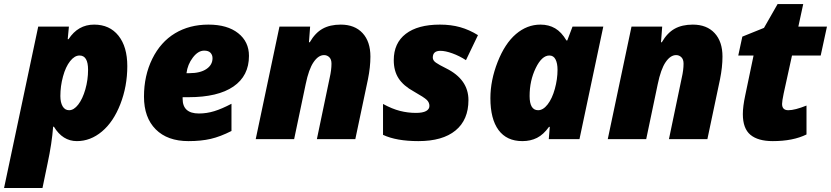

<svg xmlns="http://www.w3.org/2000/svg" viewBox="-60 -684 4086 944"><path d="M317.9 9.8Q248 9.8 205.1 -61H201.2Q195.3 20 173.8 120.1L148.9 240.2H-40L127.9 -553.2H278.8L272.9 -491.2H276.9Q323.7 -563 402.8 -563Q479 -563 522.5 -508.5Q565.9 -454.1 565.9 -358.9Q565.9 -259.8 531.7 -172.1Q497.6 -84.5 441.2 -37.4Q384.8 9.8 317.9 9.8ZM331.1 -411.1Q306.6 -411.1 284.7 -383.3Q262.7 -355.5 249.8 -308.1Q236.8 -260.7 236.8 -211.9Q236.8 -180.2 248 -161.1Q259.3 -142.1 279.8 -142.1Q303.2 -142.1 324.7 -169.9Q346.2 -197.8 359.6 -244.6Q373 -291.5 373 -340.8Q373 -411.1 331.1 -411.1Z M866.7 9.8Q763.2 9.8 705.6 -48.1Q647.9 -106 647.9 -209Q647.9 -312 688.7 -394.8Q729.5 -477.5 800.5 -520.3Q871.6 -563 964.8 -563Q1057.6 -563 1110.8 -521Q1164.1 -479 1164.1 -409.2Q1164.1 -311 1087.6 -258.5Q1011.2 -206.1 866.7 -206.1H837.9V-198.2Q837.9 -126 918 -126Q956.5 -126 993.7 -137.5Q1030.8 -148.9 1078.1 -173.8V-40Q1023.4 -12.2 976.1 -1.2Q928.7 9.8 866.7 9.8ZM943.8 -435.1Q914.1 -435.1 888.2 -401.1Q862.3 -367.2 856.9 -324.2H871.1Q924.3 -324.2 954.6 -344.5Q984.9 -364.7 984.9 -397.9Q984.9 -413.6 975.1 -424.3Q965.3 -435.1 943.8 -435.1Z M1569.8 -371.1Q1569.8 -392.1 1559.1 -402.6Q1548.3 -413.1 1533.2 -413.1Q1505.4 -413.1 1481.7 -378.4Q1458 -343.8 1442.9 -270L1386.2 0H1197.3L1314 -553.2H1464.8L1459 -476.1H1462.9Q1489.7 -522.5 1526.1 -542.7Q1562.5 -563 1615.2 -563Q1684.1 -563 1722.7 -521.2Q1761.2 -479.5 1761.2 -405.8Q1761.2 -354 1749 -293.9L1687 0H1498L1561 -301.8Q1569.8 -339.8 1569.8 -371.1Z M2243.2 -191.9Q2243.2 -94.7 2179.7 -42.5Q2116.2 9.8 1997.1 9.8Q1888.7 9.8 1823.2 -21V-172.9Q1868.2 -148.4 1906.7 -138.7Q1945.3 -128.9 1984.9 -128.9Q2018.1 -128.9 2034.7 -137.9Q2051.3 -147 2051.3 -163.1Q2051.3 -180.2 2038.6 -192.6Q2025.9 -205.1 1975.1 -233.9Q1923.3 -262.2 1899.7 -298.8Q1876 -335.4 1876 -388.2Q1876 -472.2 1935.1 -517.6Q1994.1 -563 2103 -563Q2157.7 -563 2202.6 -550.3Q2247.6 -537.6 2290 -511.2L2231 -388.2Q2198.7 -409.2 2164.3 -421.6Q2129.9 -434.1 2105 -434.1Q2067.9 -434.1 2067.9 -400.9Q2067.9 -386.7 2083.3 -376Q2098.6 -365.2 2133.3 -348.1Q2243.2 -293.5 2243.2 -191.9Z M2585.9 -142.1Q2610.4 -142.1 2632.6 -170.7Q2654.8 -199.2 2668 -247.1Q2681.2 -294.9 2681.2 -340.8Q2681.2 -372.6 2671.4 -391.8Q2661.6 -411.1 2641.1 -411.1Q2604 -411.1 2574 -349.4Q2543.9 -287.6 2543.9 -211.9Q2543.9 -142.1 2585.9 -142.1ZM2789.1 0H2638.2L2643.1 -60.1H2639.2Q2611.8 -22 2580.1 -6.1Q2548.3 9.8 2508.3 9.8Q2431.2 9.8 2391.1 -44.7Q2351.1 -99.1 2351.1 -201.2Q2351.1 -288.6 2386.7 -379.4Q2422.4 -470.2 2476.8 -516.6Q2531.2 -563 2597.2 -563Q2638.2 -563 2669.4 -544.7Q2700.7 -526.4 2725.1 -484.9H2729L2754.9 -553.2H2906.2Z M3300.8 -371.1Q3300.8 -392.1 3290 -402.6Q3279.3 -413.1 3264.2 -413.1Q3236.3 -413.1 3212.6 -378.4Q3189 -343.8 3173.8 -270L3117.2 0H2928.2L3044.9 -553.2H3195.8L3189.9 -476.1H3193.8Q3220.7 -522.5 3257.1 -542.7Q3293.5 -563 3346.2 -563Q3415 -563 3453.6 -521.2Q3492.2 -479.5 3492.2 -405.8Q3492.2 -354 3480 -293.9L3418 0H3229L3292 -301.8Q3300.8 -339.8 3300.8 -371.1Z M3815.9 -142.1Q3848.1 -142.1 3905.3 -165V-22.9Q3838.9 9.8 3739.3 9.8Q3667 9.8 3629.6 -21.2Q3592.3 -52.2 3592.3 -123Q3592.3 -160.2 3604 -214.8L3645 -411.1H3569.8L3589.8 -503.9L3696.3 -546.9L3763.2 -664.1H3889.2L3865.2 -553.2H4005.9L3975.1 -411.1H3834L3793 -224.1Q3785.2 -186.5 3785.2 -172.9Q3785.2 -142.1 3815.9 -142.1Z"/></svg>

Font: TypoPRO Open Sans
Style: Italic
Weight: 800
Italic angle: -12°
Foundry: Ascender Corporation
Version: Version 1.10